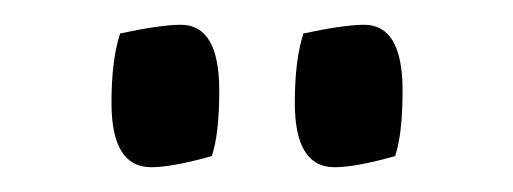

<svg xmlns="http://www.w3.org/2000/svg" viewBox="-20 -679 414 155"><path d="M126 -659Q157 -659 157 -606Q157 -571 151 -553Q119 -544 102 -544Q70 -544 70 -596Q70 -631 77 -652Q110 -659 126 -659ZM274 -659Q305 -659 305 -606Q305 -571 299 -553Q267 -544 250 -544Q218 -544 218 -596Q218 -631 225 -652Q258 -659 274 -659Z"/></svg>

Font: Mate
Style: Regular
Weight: 400
Designer: Eduardo Rodriguez Tunni
Foundry: Eduardo Rodriguez Tunni
Version: Version 1.002